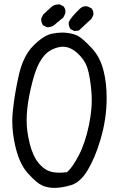

<svg xmlns="http://www.w3.org/2000/svg" viewBox="-20 -848 540 894"><path d="M447.8 -198.2Q476.6 -294.4 476.6 -392.1Q476.6 -461.4 462.4 -517.6Q446.3 -583 406.7 -624.5Q367.2 -666.5 346.4 -678.7Q325.7 -690.9 292.5 -694.8Q281.2 -696.3 269.5 -696.3Q246.6 -696.3 221.2 -690.9Q183.1 -683.1 135.5 -635.5Q87.9 -587.9 67.6 -498Q47.4 -408.2 39.6 -329.6Q37.1 -307.1 37.1 -284.7Q37.1 -227.5 51.3 -167.5Q70.3 -84 110.8 -40Q150.9 4.4 176.5 15.6Q202.1 26.9 234.1 26.9Q266.1 26.9 309.8 14.4Q353.5 2 388.2 -55.7Q422.9 -113.3 447.8 -198.2ZM256.3 -43.9Q222.2 -43.9 199.7 -55.2Q178.2 -66.4 158.7 -89.8Q132.8 -122.1 118.4 -179.4Q104 -236.8 104 -287.1Q104 -341.8 117.2 -407.2Q130.4 -472.7 146.2 -517.3Q162.1 -562 187 -590.3Q212.4 -619.1 254.4 -628.4Q263.7 -630.4 274.2 -630.4Q284.7 -630.4 296.4 -627Q316.9 -620.6 335.9 -604.5Q374 -571.8 387 -531Q399.9 -490.2 405.8 -419.4Q407.2 -401.4 407.2 -382.8Q407.2 -364.3 405.8 -345.2Q402.8 -306.6 394 -264.6Q376.5 -181.2 346.7 -124.5Q316.9 -67.4 293 -47.4L292 -46.4Q272 -43.9 256.3 -43.9ZM414.6 -778.3Q415 -781.2 415 -785.6Q415 -790 413.1 -796.6Q411.1 -803.2 406.2 -809.1L388.2 -817.9Q383.8 -818.8 378.4 -818.8Q363.3 -818.8 351.6 -807.1Q310.1 -767.6 300.3 -745.1Q299.8 -742.2 299.8 -740.7Q299.8 -739.3 300 -737.5Q300.3 -735.8 300.5 -732.9Q300.8 -730 301.5 -727.3Q302.2 -724.6 303.2 -722.2Q305.2 -716.8 308.6 -712.4L326.2 -703.6L346.7 -705.6L405.8 -760.3ZM202.6 -721.2Q225.1 -721.2 242.2 -739.7Q242.2 -739.7 274.9 -766.6L283.7 -784.7Q284.7 -789.1 284.7 -793.9Q284.7 -808.1 275.4 -818.8L257.8 -827.6Q255.9 -827.6 251.7 -827.6Q247.6 -827.6 240.7 -826.2Q225.6 -823.2 212.9 -809.6L181.2 -780.3L172.4 -762.7Q171.9 -760.3 171.9 -757.8Q171.9 -742.2 180.7 -730L199.2 -721.2Q201.2 -721.2 202.6 -721.2Z"/></svg>

Font: Bakudai
Style: Light
Weight: 300
Version: Version 1.48